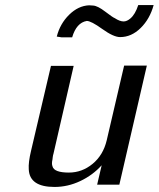

<svg xmlns="http://www.w3.org/2000/svg" viewBox="-20 -731 629 761"><path d="M205 -586Q218 -637 254 -672.5Q290 -708 333 -710Q336 -710 341 -709.5Q346 -709 349 -709Q367 -708 397 -685Q427 -662 435 -659Q455 -646 470 -646Q483 -646 497 -658Q516 -674 528 -711H589Q574 -656 537.5 -620Q501 -584 456 -584Q430 -584 385.5 -616Q341 -648 324 -648Q283 -641 266 -583H224ZM103 -133 182 -470H272L192 -122Q190 -116 189 -108L188 -99Q184 -82 188 -72Q194 -47 253 -47Q305 -47 347 -81.5Q389 -116 403 -175L472 -471H562L453 1H365L383 -76Q348 -37 298.5 -13.5Q249 10 196 10Q97 10 94 -60Q92 -87 103 -133Z"/></svg>

Font: Coval
Style: Book Italic
Weight: 350
Foundry: Context Ltd
Version: Version 001.000